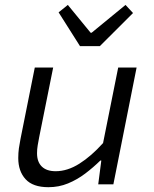

<svg xmlns="http://www.w3.org/2000/svg" viewBox="-20 -767 640 799"><path d="M181.6 12Q116.8 12 86.4 -21.3Q56 -54.6 56 -109.2Q56 -130.6 58.6 -149.7Q61.3 -168.8 65.3 -188.7L124.8 -486.1H201.3L143.3 -197.4Q139.7 -178.7 136.9 -162.3Q134.1 -145.9 134.1 -129.3Q134.1 -93.2 154.1 -73.8Q174.1 -54.5 211.5 -54.5Q260.5 -54.5 310.1 -85.7Q359.7 -116.9 408.9 -171.7L471.9 -486.1H548.5L451.8 0H388.8L401.6 -99H397.6Q368.3 -70.3 334.7 -44.8Q301.1 -19.4 263 -3.7Q225 12 181.6 12ZM313 -574.9 223.9 -715.6 262.3 -746.5 357.2 -630.7H361.2L502.3 -746.5L533.6 -712.8L395.4 -574.9Z"/></svg>

Font: SourceCodeVF
Style: Italic
Weight: 200
Italic angle: -11°
Monospace: yes
Designer: Paul D. Hunt, Teo Tuominen
Foundry: Adobe
Version: Version 1.026;hotconv 1.1.0;makeotfexe 2.6.0